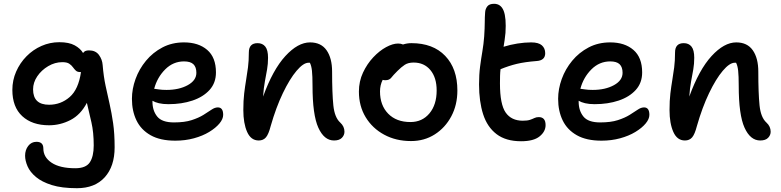

<svg xmlns="http://www.w3.org/2000/svg" viewBox="-20 -730 4106 1010"><path d="M385 260Q305 260 252.5 243.5Q200 227 169 201Q138 175 125 145Q112 115 112 89Q112 59 128.5 37.5Q145 16 172 16Q208 16 208 51Q208 97 251.5 126Q295 155 376 155Q432 155 452.5 124Q473 93 473 35Q473 -34 461 -86Q449 -138 437 -189Q404 -126 350.5 -98.5Q297 -71 238 -71Q149 -71 97 -119Q45 -167 45 -257Q45 -308 65 -353.5Q85 -399 119.5 -434Q154 -469 198.5 -488.5Q243 -508 292 -508Q343 -508 373 -491.5Q403 -475 417 -451Q425 -465 448 -465Q483 -465 500.5 -441Q518 -417 520 -388Q525 -327 535.5 -278.5Q546 -230 556.5 -183.5Q567 -137 575 -82.5Q583 -28 583 45Q583 145 531 202.5Q479 260 385 260ZM154 -260Q154 -179 238 -179Q300 -179 346.5 -219.5Q393 -260 406 -351Q404 -351 401 -351Q387 -351 379 -358.5Q371 -366 363.5 -376.5Q356 -387 344 -395Q332 -403 308 -403Q269 -403 233.5 -382Q198 -361 176 -328.5Q154 -296 154 -260Z M902 10Q823 10 772.5 -18.5Q722 -47 698 -96.5Q674 -146 674 -210Q674 -262 693 -314.5Q712 -367 748 -410.5Q784 -454 834.5 -480.5Q885 -507 948 -507Q1024 -507 1070 -467.5Q1116 -428 1116 -349Q1116 -294 1082.5 -257Q1049 -220 992.5 -201Q936 -182 866 -182Q837 -182 816 -187Q795 -192 782 -200V-195Q782 -148 807 -117Q832 -86 895 -86Q951 -86 988 -98Q1025 -110 1050 -125.5Q1075 -141 1092.5 -153Q1110 -165 1126 -165Q1154 -165 1154 -126Q1154 -104 1134.5 -80.5Q1115 -57 1080.5 -36Q1046 -15 1000 -2.5Q954 10 902 10ZM948 -407Q891 -407 849 -365Q807 -323 791 -263Q801 -262 816.5 -259.5Q832 -257 856 -257Q922 -257 967.5 -282Q1013 -307 1013 -347Q1013 -377 997.5 -392Q982 -407 948 -407Z M1737 9Q1685 9 1654.5 -58.5Q1624 -126 1624 -279Q1624 -331 1621 -358Q1618 -385 1610 -400Q1607 -400 1603 -400Q1576 -400 1540 -357.5Q1504 -315 1468 -240Q1432 -165 1404 -67Q1393 -24 1379 -7.5Q1365 9 1341 9Q1300 9 1280 -36Q1260 -81 1260 -151Q1260 -201 1264.5 -238.5Q1269 -276 1274.5 -308.5Q1280 -341 1284.5 -375.5Q1289 -410 1289 -454Q1289 -503 1335 -503Q1361 -503 1375.5 -485Q1390 -467 1390 -426Q1390 -394 1385 -365Q1380 -336 1373.5 -302Q1367 -268 1364 -222Q1415 -363 1481 -435Q1547 -507 1611 -507Q1669 -507 1698 -465.5Q1727 -424 1727 -353Q1727 -240 1733.5 -176Q1740 -112 1770 -85Q1792 -65 1792 -37Q1792 -19 1778.5 -5Q1765 9 1737 9Z M2142 12Q2063 12 2001 -21.5Q1939 -55 1903.5 -113.5Q1868 -172 1868 -248Q1868 -302 1889.5 -348Q1911 -394 1943.5 -428.5Q1976 -463 2011 -482Q2046 -501 2074 -501Q2089 -501 2100 -496Q2122 -503 2144 -503Q2258 -503 2322 -436Q2386 -369 2386 -254Q2386 -178 2354 -118Q2322 -58 2267 -23Q2212 12 2142 12ZM1979 -249Q1979 -176 2022 -132Q2065 -88 2139 -88Q2201 -88 2239 -133.5Q2277 -179 2277 -254Q2277 -322 2244 -361.5Q2211 -401 2156 -401Q2127 -401 2109 -389Q2091 -377 2071 -357Q2048 -334 2038 -321Q2028 -308 2007 -308Q1999 -308 1993 -310Q1979 -282 1979 -249Z M2721 13Q2641 13 2592 -24.5Q2543 -62 2521.5 -129Q2500 -196 2500 -286Q2500 -338 2505.5 -380Q2511 -422 2517.5 -460Q2524 -498 2527 -538Q2530 -584 2530 -612Q2530 -640 2532 -665Q2533 -683 2543.5 -696.5Q2554 -710 2579 -710Q2615 -710 2629.5 -673Q2644 -636 2639 -557Q2637 -537 2634.5 -519Q2632 -501 2629 -484Q2664 -495 2702 -501Q2740 -507 2774 -507Q2813 -507 2830.5 -491.5Q2848 -476 2848 -450Q2848 -412 2803 -409Q2740 -404 2698.5 -394Q2657 -384 2613 -366Q2611 -349 2610.5 -330.5Q2610 -312 2610 -291Q2610 -181 2640 -138Q2670 -95 2730 -95Q2754 -95 2767.5 -99.5Q2781 -104 2791 -109Q2801 -114 2814 -114Q2850 -114 2850 -72Q2850 -38 2818.5 -12.5Q2787 13 2721 13Z M3144 10Q3065 10 3014.5 -18.5Q2964 -47 2940 -96.5Q2916 -146 2916 -210Q2916 -262 2935 -314.5Q2954 -367 2990 -410.5Q3026 -454 3076.5 -480.5Q3127 -507 3190 -507Q3266 -507 3312 -467.5Q3358 -428 3358 -349Q3358 -294 3324.5 -257Q3291 -220 3234.5 -201Q3178 -182 3108 -182Q3079 -182 3058 -187Q3037 -192 3024 -200V-195Q3024 -148 3049 -117Q3074 -86 3137 -86Q3193 -86 3230 -98Q3267 -110 3292 -125.5Q3317 -141 3334.5 -153Q3352 -165 3368 -165Q3396 -165 3396 -126Q3396 -104 3376.5 -80.5Q3357 -57 3322.5 -36Q3288 -15 3242 -2.5Q3196 10 3144 10ZM3190 -407Q3133 -407 3091 -365Q3049 -323 3033 -263Q3043 -262 3058.5 -259.5Q3074 -257 3098 -257Q3164 -257 3209.5 -282Q3255 -307 3255 -347Q3255 -377 3239.5 -392Q3224 -407 3190 -407Z M3979 9Q3927 9 3896.5 -58.5Q3866 -126 3866 -279Q3866 -331 3863 -358Q3860 -385 3852 -400Q3849 -400 3845 -400Q3818 -400 3782 -357.5Q3746 -315 3710 -240Q3674 -165 3646 -67Q3635 -24 3621 -7.5Q3607 9 3583 9Q3542 9 3522 -36Q3502 -81 3502 -151Q3502 -201 3506.5 -238.5Q3511 -276 3516.5 -308.5Q3522 -341 3526.5 -375.5Q3531 -410 3531 -454Q3531 -503 3577 -503Q3603 -503 3617.5 -485Q3632 -467 3632 -426Q3632 -394 3627 -365Q3622 -336 3615.5 -302Q3609 -268 3606 -222Q3657 -363 3723 -435Q3789 -507 3853 -507Q3911 -507 3940 -465.5Q3969 -424 3969 -353Q3969 -240 3975.5 -176Q3982 -112 4012 -85Q4034 -65 4034 -37Q4034 -19 4020.5 -5Q4007 9 3979 9Z"/></svg>

Font: Shantell Sans Normal
Style: Regular
Weight: 500
Designer: Stephen Nixon, Anya Danilova, Shantell Martin
Foundry: Arrow Type
Version: Version 1.009;[a7da0bfa3]